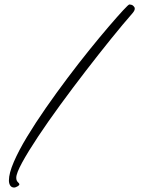

<svg xmlns="http://www.w3.org/2000/svg" viewBox="-20 -718 644 862"><path d="M44 124Q32 124 26 115Q20 106 20 92Q20 60 42 9Q64 -42 101.5 -104Q139 -166 186 -233.5Q233 -301 283 -367.5Q333 -434 381 -493.5Q429 -553 468.5 -599Q508 -645 532.5 -671.5Q557 -698 561 -698Q564 -698 570 -696.5Q576 -695 580 -690Q582 -688 583.5 -685.5Q585 -683 585 -679Q585 -671 576 -660Q533 -611 478.5 -543.5Q424 -476 365 -399.5Q306 -323 250.5 -247Q195 -171 150.5 -104Q106 -37 79.5 11.5Q53 60 53 80Q53 93 60 99.5Q67 106 67 109Q67 114 58 119Q49 124 44 124Z"/></svg>

Font: Bilbo
Style: Regular
Weight: 400
Designer: Robert E. Leuschke
Foundry: Robert E. Leuschke
Version: Version 1.100